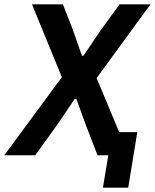

<svg xmlns="http://www.w3.org/2000/svg" viewBox="-54 -718 716 888"><path d="M447 0H397L343 -140L299 -261H292L210 -140L109 0H-34L232 -361L94 -698H237L283 -580L325 -460H332L413 -580L499 -698H642L393 -357L497 -107H581L539 150H422Z"/></svg>

Font: IBM Plex Mono SemiBold
Style: Italic
Weight: 600
Italic angle: -9°
Monospace: yes
Designer: Mike Abbink, Paul van der Laan, Pieter van Rosmalen
Foundry: Bold Monday
Version: Version 2.3